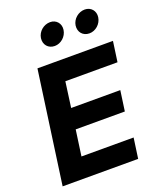

<svg xmlns="http://www.w3.org/2000/svg" viewBox="-176 -1093 984 1197"><g transform="rotate(-20 316.5 -494.5)"><path d="M28 0H529L548 -135H202L226 -306H552L571 -441H245L268 -610H614L633 -745H132ZM217 -915C211 -872 239 -839 282 -839C323 -839 361 -872 367 -915C373 -956 345 -989 304 -989C261 -989 223 -956 217 -915ZM447 -915C441 -872 469 -839 512 -839C553 -839 591 -872 597 -915C603 -956 575 -989 534 -989C491 -989 453 -956 447 -915Z"/></g></svg>

Font: Mluvka ExtraBold
Style: Italic
Weight: 800
Italic angle: -8°
Designer: Modified by Jiří Krblich, Original typeface by Gumpita Rahayu
Foundry: Gumpita Rahayu & Jiří Krblich
Version: Version 2.000;Glyphs 3.1.1 (3134)